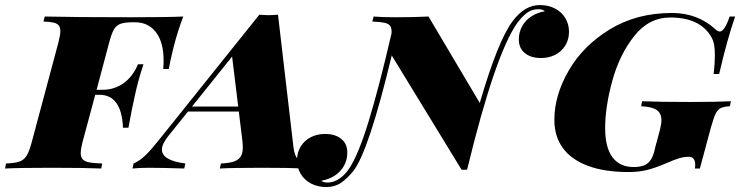

<svg xmlns="http://www.w3.org/2000/svg" viewBox="-69 -674 2960 768"><path d="M664.1 -607.9Q641.1 -548.3 625 -483.9Q613.3 -437 606 -397.9H584Q585.4 -415.5 585.4 -432.1Q585.4 -504.9 554.9 -544.9Q524.4 -585 470.2 -585H466.8Q431.6 -585 414.6 -579.3Q397.5 -573.7 387.2 -556.9Q377 -540 367.2 -502L317.4 -314.9H341.8Q388.2 -314.9 425.3 -341.3Q462.4 -367.7 482.9 -417H504.9Q483.4 -352.1 471.2 -294.9Q459.5 -245.1 444.8 -163.1H422.9Q417.5 -294.9 328.1 -294.9H312L261.2 -106Q253.9 -78.1 253.9 -61.5Q253.9 -44.9 262.2 -36.4Q270.5 -27.8 288.3 -24.4Q306.2 -21 339.8 -20L335.9 0Q268.6 -2.9 137.2 -2.9Q11.2 -2.9 -48.8 0L-44.9 -20Q-8.8 -21.5 9 -27.8Q26.9 -34.2 37.6 -51.3Q48.3 -68.4 58.1 -106L164.1 -502Q172.4 -533.7 172.4 -549.8Q172.4 -564.9 165.5 -572.8Q158.7 -580.6 144.8 -583.7Q130.9 -586.9 105 -587.9L109.9 -607.9Q225.1 -605 457 -605Q601.1 -605 664.1 -607.9Z M1154.3 -20 1148.9 0Q1091.3 -2.9 980 -2.9Q864.3 -2.9 810.1 0L814.9 -20Q845.7 -21.5 864.3 -27.1Q882.8 -32.7 892.6 -46.1Q902.3 -59.6 902.3 -84.5Q902.3 -97.2 901.4 -104L886.2 -228H683.1L605 -130.9Q578.6 -98.1 578.6 -75.7Q578.6 -32.2 672.4 -20L668 0Q579.1 -2.9 526.4 -2.9Q492.2 -2.9 460.9 0L465.3 -20Q484.4 -28.8 500 -41.3Q515.6 -53.7 534.4 -75.4Q553.2 -97.2 586.9 -139.2L968.3 -615.2Q993.7 -613.3 1005.9 -613.3Q1018.6 -613.3 1043 -615.2L1105 -84Q1109.4 -50.8 1123 -35.9Q1136.7 -21 1154.3 -20ZM859.4 -447.8 699.2 -248H883.8Z M2207 -546.9Q2207 -515.6 2192.1 -491.7Q2177.2 -467.8 2151.9 -454.8Q2126.5 -441.9 2095.2 -441.9Q2054.2 -441.9 2030.3 -461.7Q2006.3 -481.4 2006.3 -516.1Q2006.3 -545.4 2019.8 -569.3Q2033.2 -593.3 2056.9 -608.6Q2080.6 -624 2110.4 -628.9Q2101.1 -637.2 2085 -637.2Q2058.6 -637.2 2039.1 -622.8Q2019.5 -608.4 2000 -582Q1911.6 -457 1799.3 4.9H1777.3L1498 -452.1Q1404.8 -64.5 1343.3 11.2Q1319.3 40.5 1294.7 57.4Q1270 74.2 1236.3 74.2Q1201.7 74.2 1175 60.1Q1148.4 45.9 1133.8 21.5Q1119.1 -2.9 1119.1 -33.2Q1119.1 -64.5 1134 -88.4Q1148.9 -112.3 1174.3 -125.2Q1199.7 -138.2 1231 -138.2Q1272 -138.2 1296.1 -118.4Q1320.3 -98.6 1320.3 -64Q1320.3 -34.7 1306.9 -10.7Q1293.5 13.2 1269.8 28.6Q1246.1 43.9 1216.3 48.8Q1223.1 56.2 1241.2 56.2Q1265.1 56.2 1287.6 41.3Q1310.1 26.4 1327.1 1Q1364.7 -54.7 1406.5 -191.7Q1448.2 -328.6 1497.1 -540.5Q1498.5 -560.1 1492.2 -569.6Q1485.8 -579.1 1469.7 -582.8Q1453.6 -586.4 1420.4 -587.9L1425.3 -607.9Q1457 -605 1514.2 -605Q1587.9 -605 1645 -607.9L1850.1 -262.2Q1923.3 -513.2 1981.9 -589.8Q2029.8 -653.8 2090.3 -653.8Q2125 -653.8 2151.6 -639.6Q2178.2 -625.5 2192.6 -601.1Q2207 -576.7 2207 -546.9Z M2711.9 -15.1Q2711.9 -46.9 2685.5 -46.9Q2668.5 -46.9 2649.4 -41.5Q2630.4 -36.1 2600.6 -22.9Q2549.3 -1 2516.4 6.6Q2483.4 14.2 2445.3 14.2Q2350.1 14.2 2283.7 -10.3Q2217.3 -34.7 2182.9 -81.3Q2148.4 -127.9 2148.4 -194.8Q2148.4 -292.5 2206.1 -392.1Q2263.7 -491.7 2370.8 -556.9Q2478 -622.1 2618.7 -622.1Q2721.2 -622.1 2792.5 -557.1Q2801.8 -547.9 2810.1 -547.9Q2829.1 -547.9 2849.6 -607.9H2871.6Q2839.8 -517.1 2807.6 -377.9H2785.6Q2790.5 -420.9 2790.5 -453.1Q2790.5 -477.1 2787.6 -494.1Q2784.7 -511.2 2776.4 -525.9Q2731.4 -604 2612.3 -604Q2525.9 -604 2467 -528.8Q2408.2 -453.6 2379.9 -349.6Q2351.6 -245.6 2351.6 -162.1Q2351.6 -84 2380.9 -44.9Q2410.2 -5.9 2465.3 -5.9Q2493.2 -5.9 2510 -13.7Q2526.9 -21.5 2536.6 -38.8Q2546.4 -56.2 2552.2 -85.9L2570.3 -152.8Q2576.7 -178.2 2576.7 -192.9Q2576.7 -221.2 2557.6 -234.1Q2538.6 -247.1 2495.6 -249L2499.5 -269Q2566.9 -266.1 2690.4 -266.1Q2800.3 -266.1 2854.5 -269L2850.6 -249Q2825.7 -247.6 2813.5 -241.5Q2801.3 -235.4 2793.2 -218.5Q2785.2 -201.7 2774.4 -163.1L2730.5 0H2710.4Q2711.9 -8.3 2711.9 -15.1Z"/></svg>

Font: TypoPRO Playfair Display SC
Style: Italic
Weight: 900
Italic angle: -14°
Designer: Claus Eggers Sørensen
Foundry: Claus Eggers Sørensen
Version: Version 1.004;PS 001.004;hotconv 1.0.70;makeotf.lib2.5.58329